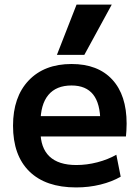

<svg xmlns="http://www.w3.org/2000/svg" viewBox="-20 -810 609 840"><path d="M313 10Q180 10 108.5 -60Q37 -130 37 -260Q37 -386 105.5 -458Q174 -530 293 -530Q408 -530 471 -462Q534 -394 534 -269Q534 -255 533 -238Q532 -221 531 -213H105V-302H437L419 -275Q419 -357 387.5 -396.5Q356 -436 293 -436Q226 -436 191.5 -394.5Q157 -353 157 -272V-237Q157 -163 196.5 -125.5Q236 -88 314 -88Q360 -88 406 -100Q452 -112 489 -133L508 -37Q470 -15 419.5 -2.5Q369 10 313 10ZM349 -570H229L315 -790H469Z"/></svg>

Font: M PLUS 2 Thin SemiBold
Style: Regular
Weight: 600
Version: Version 1.001